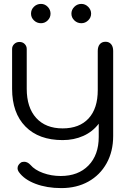

<svg xmlns="http://www.w3.org/2000/svg" viewBox="-20 -714 666 984"><path d="M77 168Q70 158 70 148Q70 132 86 120Q92 115 104 115Q121 115 136 131Q158 157 200.5 172.5Q243 188 291 188Q381 188 433.5 134Q486 80 486 -12V-80Q455 -39 407 -17.5Q359 4 301 4Q179 4 110.5 -65.5Q42 -135 42 -259V-463Q42 -478 53 -488.5Q64 -499 80 -499Q96 -499 106.5 -488.5Q117 -478 117 -463V-259Q117 -163 165.5 -109.5Q214 -56 301 -56Q387 -56 434 -107Q481 -158 481 -252V-453Q481 -475 491.5 -487.5Q502 -500 521 -500Q539 -500 549.5 -487.5Q560 -475 560 -453V-17Q560 62 526.5 122.5Q493 183 433 216.5Q373 250 294 250Q220 250 162 228Q104 206 77 168ZM139 -644Q139 -665 154 -679.5Q169 -694 190 -694Q210 -694 224.5 -679Q239 -664 239 -644Q239 -624 224.5 -609.5Q210 -595 190 -595Q169 -595 154 -609.5Q139 -624 139 -644ZM346 -644Q346 -664 361 -679Q376 -694 397 -694Q417 -694 432 -679Q447 -664 447 -644Q447 -624 432 -609.5Q417 -595 397 -595Q376 -595 361 -609.5Q346 -624 346 -644Z"/></svg>

Font: Kodchasan
Style: Regular
Weight: 400
Version: Version 1.000; ttfautohint (v1.6)